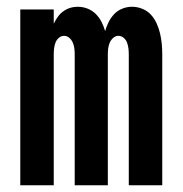

<svg xmlns="http://www.w3.org/2000/svg" viewBox="-20 -548 540 568"><path d="M40 0V-520H139V-478Q144 -488 150.5 -497.5Q157 -507 166.5 -514Q176 -521 187 -524.5Q198 -528 210 -528Q225 -528 239 -522.5Q253 -517 263.5 -506.5Q274 -496 280.5 -483Q287 -470 291 -456Q295 -470 301.5 -483Q308 -496 318 -506.5Q328 -517 342 -522.5Q356 -528 370 -528H371Q386 -528 401 -522Q416 -516 426.5 -504.5Q437 -493 443.5 -478.5Q450 -464 453.5 -449Q457 -434 458.5 -418.5Q460 -403 460 -387V0H361V-387Q361 -396 360 -404.5Q359 -413 356 -421.5Q353 -430 346 -436Q339 -442 330 -442Q322 -442 315 -436Q308 -430 304.5 -421.5Q301 -413 300 -404.5Q299 -396 299 -387V0H201V-387Q201 -396 200 -404.5Q199 -413 195.5 -421.5Q192 -430 185 -436Q178 -442 170 -442Q161 -442 154 -436Q147 -430 144 -421.5Q141 -413 140 -404.5Q139 -396 139 -387V0Z"/></svg>

Font: Iosevka Term Semibold
Style: Regular
Weight: 600
Monospace: yes
Designer: Belleve Invis
Foundry: Belleve Invis
Version: Version 31.4.0